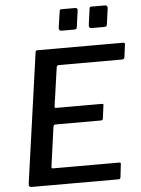

<svg xmlns="http://www.w3.org/2000/svg" viewBox="-62 -1002 769 1050"><g transform="rotate(-5 322.5 -477.0)"><path d="M154 -730Q155 -738 157.5 -740Q160 -742 166 -742H636Q648 -742 644 -726L636 -664Q635 -657 631.5 -654Q628 -651 619 -651H275Q269 -651 266 -648.5Q263 -646 262 -639L232 -429Q231 -423 233 -421Q235 -419 240 -419H490Q497 -419 498.5 -416Q500 -413 498 -407L489 -338Q488 -329 477 -329H228Q218 -329 216 -317L186 -101Q185 -91 193 -91H555Q562 -91 564.5 -88.5Q567 -86 565 -79L557 -10Q556 -4 553.5 -2Q551 0 543 0H69Q51 0 54 -19L154 -730ZM403 -938 391 -851Q390 -842 387 -839.5Q384 -837 373 -837H307Q298 -837 294.5 -842Q291 -847 292 -855L305 -943Q306 -951 308 -952.5Q310 -954 316 -954H392Q398 -954 401.5 -949Q405 -944 403 -938ZM568 -938 556 -851Q555 -842 551.5 -839.5Q548 -837 537 -837H472Q462 -837 459 -842Q456 -847 457 -855L469 -943Q470 -951 472 -952.5Q474 -954 480 -954H556Q562 -954 565.5 -949Q569 -944 568 -938Z"/></g></svg>

Font: Libre Franklin Thin Medium
Style: Italic
Weight: 500
Italic angle: -8°
Version: Version 3.000